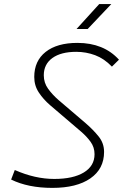

<svg xmlns="http://www.w3.org/2000/svg" viewBox="-20 -914 626 944"><path d="M237.3 9.8Q118.2 9.8 34.7 -31.2L52.7 -78.1Q152.3 -34.2 246.6 -34.2Q339.8 -34.2 392.3 -66.2Q444.8 -98.1 444.8 -155.8Q444.8 -189.9 425.5 -216.6Q406.2 -243.2 378.9 -266.6L225.6 -397.5Q192.9 -425.8 170.7 -459.5Q148.4 -493.2 148.4 -535.6Q148.4 -614.7 204.6 -658.9Q260.7 -703.1 360.8 -703.1Q489.7 -703.1 564.9 -620.6L530.3 -586.4Q492.2 -626 447.8 -642.6Q403.3 -659.2 355 -659.2Q279.8 -659.2 237.5 -628.7Q195.3 -598.1 195.3 -543.9Q195.3 -506.8 216.6 -477.5Q237.8 -448.2 268.1 -421.9L401.9 -307.6Q438.5 -275.9 465.1 -242.9Q491.7 -210 491.7 -167Q491.7 -83.5 424.3 -36.9Q356.9 9.8 237.3 9.8ZM356.4 -771.5 467.8 -894H527.3L411.1 -771.5Z"/></svg>

Font: Cascadia Mono NF ExtraLight
Style: Italic
Weight: 200
Italic angle: -10°
Monospace: yes
Designer: Aaron Bell
Foundry: Saja Typeworks
Version: Version 2404.023; ttfautohint (v1.8.4)